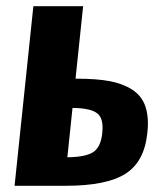

<svg xmlns="http://www.w3.org/2000/svg" viewBox="-20 -598 527 618"><path d="M196.8 -91.8H199.7Q256.3 -92.8 280.3 -108.6Q304.2 -124.5 309.1 -168.5Q310.1 -177.7 310.1 -185.5Q310.5 -218.8 293.9 -232.4Q273.4 -249.5 217.8 -250.5H213.4ZM26.9 0 87.4 -578.1H247.6L223.1 -344.7H228.5Q291.5 -344.7 333.7 -336.7Q376 -328.6 406.2 -309.1Q436.5 -289.1 448.2 -254.9Q456.1 -231.4 456.1 -200.2Q456.1 -185.5 454.1 -169.4Q444.8 -77.6 384 -38.8Q323.2 0 191.9 0Z"/></svg>

Font: Oswald
Style: Bold
Weight: 700
Designer: Vernon Adams
Foundry: Vernon Adams
Version: 3.0; ttfautohint (v0.94.23-7a4d-dirty) -l 8 -r 50 -G 200 -x 